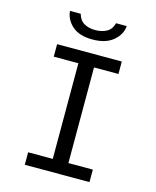

<svg xmlns="http://www.w3.org/2000/svg" viewBox="-128 -968 857 1055"><g transform="rotate(15 300.0 -440.5)"><path d="M116 0V-71H256V-615H116V-686H484V-615H345V-71H484V0ZM296 -761Q221 -761 181 -796.5Q141 -832 137 -881H198Q208 -845 234.5 -830Q261 -815 297 -815Q335 -815 362.5 -830Q390 -845 399 -881H460Q456 -832 413.5 -796.5Q371 -761 296 -761Z"/></g></svg>

Font: Chivo Mono Light
Style: Regular
Weight: 300
Monospace: yes
Designer: Hector Gatti
Foundry: Omnibus-Type
Version: Version 1.008